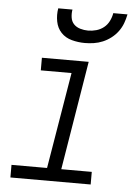

<svg xmlns="http://www.w3.org/2000/svg" viewBox="-53 -792 607 834"><g transform="rotate(5 250.0 -375.0)"><path d="M24 0V-55H179L249 -475H115V-530H319L241 -55H374V0ZM295 -610Q266 -610 238 -617.5Q210 -625 191.5 -644.5Q173 -664 167.5 -692.5Q162 -721 167 -750H229Q226 -733 228.5 -715.5Q231 -698 242 -686.5Q253 -675 270 -670Q287 -665 304 -665Q322 -665 340 -670Q358 -675 372.5 -686.5Q387 -698 395.5 -715Q404 -732 407 -750H469Q465 -730 458 -711Q451 -692 438.5 -675Q426 -658 409 -645Q392 -632 373 -624Q354 -616 334 -613Q314 -610 295 -610Z"/></g></svg>

Font: Iosevka Curly Light Oblique
Style: Regular
Weight: 300
Italic angle: -9°
Monospace: yes
Designer: Belleve Invis
Foundry: Belleve Invis
Version: Version 11.1.0; ttfautohint (v1.8.3)